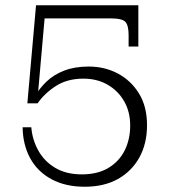

<svg xmlns="http://www.w3.org/2000/svg" viewBox="-20 -702 645 730"><path d="M302 8Q229 8 176 -20.5Q123 -49 95 -100Q67 -151 66 -218H99Q103 -170 126 -129Q149 -88 190.5 -63.5Q232 -39 291 -39Q351 -39 392 -63.5Q433 -88 454 -130Q475 -172 475 -225Q475 -277 452 -317Q429 -357 389 -380Q349 -403 297 -403Q236 -403 192.5 -375Q149 -347 123 -309L111 -333Q129 -365 156.5 -391.5Q184 -418 224 -433.5Q264 -449 317 -449Q378 -449 428 -422.5Q478 -396 508.5 -346.5Q539 -297 539 -226Q539 -156 510 -103.5Q481 -51 428.5 -21.5Q376 8 302 8ZM84 -309 117 -682H154L123 -330V-309ZM144 -632 117 -682H506V-632ZM469 -568Q469 -606 456.5 -619Q444 -632 404 -632H506V-525H469Z"/></svg>

Font: Montagu Slab 144pt Light
Style: Regular
Weight: 300
Designer: Florian Karsten
Foundry: Florian Karsten
Version: Version 1.000